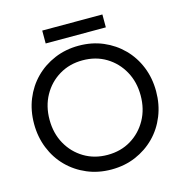

<svg xmlns="http://www.w3.org/2000/svg" viewBox="-122 -957 1033 1079"><g transform="rotate(-15 395.0 -417.5)"><path d="M220 -770V-845H570V-770ZM40 -350Q40 -427 66.5 -492.5Q93 -558 141 -606.5Q189 -655 254 -682.5Q319 -710 395 -710Q472 -710 536.5 -682.5Q601 -655 649 -606.5Q697 -558 723.5 -492.5Q750 -427 750 -350Q750 -274 723.5 -208Q697 -142 649 -93.5Q601 -45 536.5 -17.5Q472 10 395 10Q319 10 254 -17.5Q189 -45 141 -93.5Q93 -142 66.5 -208Q40 -274 40 -350ZM130 -350Q130 -271 164.5 -209Q199 -147 259 -111Q319 -75 395 -75Q472 -75 531.5 -111Q591 -147 625.5 -209Q660 -271 660 -350Q660 -429 625.5 -491Q591 -553 531.5 -589Q472 -625 395 -625Q319 -625 259 -589Q199 -553 164.5 -491Q130 -429 130 -350Z"/></g></svg>

Font: Von Book
Style: Regular
Weight: 400
Version: Version 4.000; ttfautohint (v1.8.4.7-5d5b)